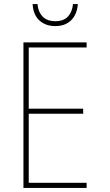

<svg xmlns="http://www.w3.org/2000/svg" viewBox="-20 -922 540 942"><path d="M95 0V-714H405V-689H121V-389H388V-364H121V-25H405V0ZM251 -794Q204 -794 173.5 -821.5Q143 -849 140 -902H164Q167 -864 189 -841Q211 -818 251 -818Q293 -818 314 -841.5Q335 -865 338 -902H362Q358 -851 329 -822.5Q300 -794 251 -794Z"/></svg>

Font: Noto Sans Mono ExtraCondensed Thin
Style: Regular
Weight: 100
Width: 2
Designer: Monotype Design Team
Foundry: Monotype Imaging Inc.
Version: Version 2.014; ttfautohint (v1.8.4.7-5d5b)